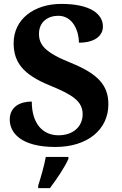

<svg xmlns="http://www.w3.org/2000/svg" viewBox="-20 -744 626 985"><path d="M264 10C430 10 536 -80 536 -209C536 -307 482 -365 345 -421C210 -475 180 -514 180 -571C180 -631 225 -663 279 -663C356 -663 385 -581 385 -525C467 -525 508 -561 508 -608C508 -673 442 -724 295 -724C154 -724 50 -645 50 -523C50 -425 97 -362 237 -305C349 -259 404 -226 404 -158C404 -97 358 -50 280 -50C200 -50 143 -109 143 -223C85 -223 30 -198 30 -130C30 -65 85 10 264 10ZM176 208V221H236C269 178 313 113 331 71V61H215C207 105 189 168 176 208Z"/></svg>

Font: Noto Nastaliq Urdu
Style: Bold
Weight: 700
Designer: Monotype Design Team (Patrick Giasson: type design, Kamal Mansour: OpenType code, Glenda Bellarosa). Updated by Simon Co
Foundry: Monotype Imaging Inc., Simon Cozens
Version: Version 3.009